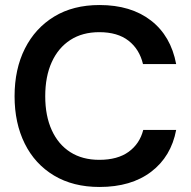

<svg xmlns="http://www.w3.org/2000/svg" viewBox="-20 -732 759 764"><path d="M376 12Q271 12 195 -33.5Q119 -79 78.5 -160.5Q38 -242 38 -349Q38 -457 79 -538.5Q120 -620 195.5 -666Q271 -712 376 -712Q501 -712 580.5 -650.5Q660 -589 681 -477H549Q535 -536 491.5 -570Q448 -604 375 -604Q308 -604 260 -573Q212 -542 186 -485Q160 -428 160 -349Q160 -271 186 -214Q212 -157 260 -126.5Q308 -96 375 -96Q448 -96 492 -128Q536 -160 550 -215H681Q661 -109 581.5 -48.5Q502 12 376 12Z"/></svg>

Font: DM Sans 9pt 36pt SemiBold
Style: Regular
Weight: 600
Version: Version 4.004;gftools[0.9.30]